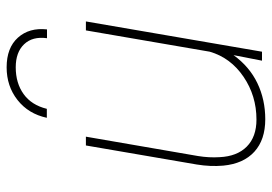

<svg xmlns="http://www.w3.org/2000/svg" viewBox="-140 -666 816 576"><g transform="rotate(-90 268.0 -378.0)"><path d="M374 0 390.6 -85.4Q356 -37.6 306.6 -13.9Q257.3 9.8 198.2 9.8Q136.7 9.8 100.8 -22.9Q64.9 -55.7 59.1 -116.2Q55.7 -154.8 62.5 -195.8L119.6 -528.3H146L87.9 -191.9Q82.5 -158.7 84.5 -127.4Q86.9 -74.7 116.2 -45.7Q145.5 -16.6 197.3 -16.6Q268.6 -16.6 325.7 -55.4Q382.8 -94.2 400.9 -156.7L464.8 -528.3H491.7L400.9 0ZM441.4 -645Q447.3 -688.5 423.3 -713.6Q399.4 -738.8 354 -738.8Q306.6 -738.8 273.7 -715.1Q240.7 -691.4 229.5 -645.5H202.6Q214.4 -700.7 255.9 -733.4Q297.4 -766.1 354 -766.1Q412.6 -766.1 443.1 -732.2Q473.6 -698.2 467.8 -645Z"/></g></svg>

Font: Roboto Thin
Style: Italic
Weight: 250
Italic angle: -12°
Designer: Google
Version: Version 2.134; 2016